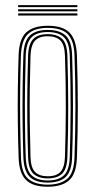

<svg xmlns="http://www.w3.org/2000/svg" viewBox="-20 -704 363 730"><path d="M161.5 6Q104.2 6 78.4 -20.2Q52.5 -46.5 50.8 -105.5Q48.5 -172.2 47.8 -235.8Q47 -299.2 47.8 -363.2Q48.5 -427.2 50.8 -494.8Q53 -557.2 80.6 -581.6Q108.2 -606 161.5 -606Q219.5 -606 244.9 -579.5Q270.2 -553 272.5 -493.8Q275.8 -394.2 275.9 -300Q276 -205.8 272.5 -104.8Q270.2 -42.8 242.8 -18.4Q215.2 6 161.5 6ZM161.5 -2Q209.2 -2 235.2 -23.9Q261.2 -45.8 263.2 -104.8Q266.8 -206 266.8 -298.9Q266.8 -391.8 263.2 -493.2Q261.8 -547.5 238.8 -572.8Q215.8 -598 161.5 -598Q110.8 -598 86.1 -574.2Q61.5 -550.5 59.5 -492.2Q57.5 -432.2 56.8 -369.8Q56 -307.2 56.8 -241.4Q57.5 -175.5 59.8 -105Q61.5 -46.5 87.2 -24.2Q113 -2 161.5 -2ZM161.5 -9.8Q113.8 -9.8 92.1 -32.6Q70.5 -55.5 68.8 -107.5Q66.8 -167.2 66 -230.9Q65.2 -294.5 65.9 -360.2Q66.5 -426 68.8 -492.5Q70.5 -546.5 93 -568.4Q115.5 -590.2 161.5 -590.2Q206.2 -590.2 229.4 -569.1Q252.5 -548 254.2 -494.2Q256.2 -429.5 257 -366.1Q257.8 -302.8 257.1 -238.5Q256.5 -174.2 254.2 -107Q252.8 -53.5 230.2 -31.6Q207.8 -9.8 161.5 -9.8ZM161.5 -17.8Q203 -17.8 223.4 -37.8Q243.8 -57.8 245.2 -107.2Q248.2 -195.2 248.5 -292.2Q248.8 -389.2 245.2 -492Q243.8 -542.2 223.2 -562.2Q202.8 -582.2 161.5 -582.2Q120 -582.2 99.8 -562Q79.5 -541.8 77.8 -492.2Q76 -434 75.1 -371.5Q74.2 -309 74.9 -242.9Q75.5 -176.8 77.8 -107.2Q79.5 -56.8 100.4 -37.2Q121.2 -17.8 161.5 -17.8ZM161.5 -25.8Q126.2 -25.8 107.2 -43.2Q88.2 -60.8 86.8 -107.5Q84.8 -172.5 84 -235.6Q83.2 -298.8 84 -362.4Q84.8 -426 86.8 -491.8Q88.2 -536.8 106.2 -555.5Q124.2 -574.2 161.5 -574.2Q197 -574.2 215.9 -556.6Q234.8 -539 236.2 -492Q239.2 -397.2 239.4 -300.5Q239.5 -203.8 236.2 -107.8Q234.8 -62.2 216.5 -44Q198.2 -25.8 161.5 -25.8ZM161.5 -33.8Q195 -33.8 210.4 -51Q225.8 -68.2 227 -108Q230 -199 230.2 -293.6Q230.5 -388.2 227 -491.8Q225.8 -534 209.5 -550.1Q193.2 -566.2 161.5 -566.2Q128 -566.2 112.6 -548.8Q97.2 -531.2 96 -491.2Q94 -426.5 93.2 -364.4Q92.5 -302.2 93.2 -239.1Q94 -176 96 -107.8Q97.2 -65.8 113.6 -49.8Q130 -33.8 161.5 -33.8ZM274.2 -676.8H49V-684.5H274.2ZM274.2 -645H49V-653H274.2ZM274.2 -660.8H49V-668.8H274.2Z"/></svg>

Font: Big Shoulders Inline Display Thin Light
Style: Regular
Weight: 300
Version: Version 2.002